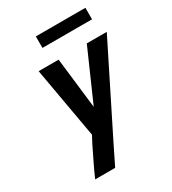

<svg xmlns="http://www.w3.org/2000/svg" viewBox="-218 -1041 1038 1157"><g transform="rotate(-30 301.0 -462.5)"><path d="M236 0H97Q118 -49 141.5 -96.5Q165 -144 188 -192L215 -243L128 -735H267L308 -383L463 -735H602L306 -142ZM563 -845H218V-925H563Z"/></g></svg>

Font: Iosevka Aile Extrabold Oblique
Style: Regular
Weight: 800
Italic angle: -9°
Designer: Belleve Invis
Foundry: Belleve Invis
Version: Version 31.1.0; ttfautohint (v1.8.4)